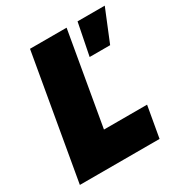

<svg xmlns="http://www.w3.org/2000/svg" viewBox="-165 -821 890 941"><g transform="rotate(-30 280.5 -350.0)"><path d="M16 0H467L498 -176H254L345 -700H138ZM371 -519H487L561 -700H407Z"/></g></svg>

Font: Fixel Display Black
Style: Italic
Weight: 900
Italic angle: -10°
Designer: AlfaBravo + MacPaw
Foundry: Kyrylo Tkachov, Marchela Mozhyna, Serhii Makarenko, Maria Weinstein, Zakhar Kryvoshyya
Version: Version 1.210;Glyphs 3.2 (3217)